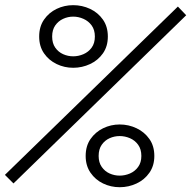

<svg xmlns="http://www.w3.org/2000/svg" viewBox="-54 -752 760 762"><path d="M685 -691.5 -0.5 -24 -34.5 -58 652 -726ZM236.5 -483Q201.5 -483 170.8 -497.8Q140 -512.5 120.8 -540.2Q101.5 -568 101.5 -607Q101.5 -646.5 120.8 -674.2Q140 -702 170.8 -716.8Q201.5 -731.5 236.5 -731.5Q272 -731.5 303.5 -716.8Q335 -702 354.5 -674.2Q374 -646.5 374 -607Q374 -568 354.5 -540.2Q335 -512.5 303.5 -497.8Q272 -483 236.5 -483ZM236.5 -528.5Q257.5 -528.5 277.2 -537Q297 -545.5 309.8 -563Q322.5 -580.5 322.5 -607Q322.5 -633.5 309.8 -651Q297 -668.5 277.2 -677.2Q257.5 -686 236.5 -686Q215.5 -686 196.5 -677.2Q177.5 -668.5 165.2 -651Q153 -633.5 153 -607Q153 -580.5 165.2 -563Q177.5 -545.5 196.5 -537Q215.5 -528.5 236.5 -528.5ZM421 -9Q386 -9 355.2 -23.8Q324.5 -38.5 305.2 -66.5Q286 -94.5 286 -133Q286 -172.5 305.2 -200.2Q324.5 -228 355.2 -243Q386 -258 421 -258Q456.5 -258 488 -243Q519.5 -228 539 -200.2Q558.5 -172.5 558.5 -133Q558.5 -94.5 539 -66.5Q519.5 -38.5 488 -23.8Q456.5 -9 421 -9ZM421 -55Q442 -55 461.8 -63.5Q481.5 -72 494.2 -89.5Q507 -107 507 -133Q507 -160 494.2 -177.5Q481.5 -195 461.8 -203.5Q442 -212 421 -212Q400 -212 381 -203.5Q362 -195 349.8 -177.5Q337.5 -160 337.5 -133Q337.5 -107 349.8 -89.5Q362 -72 381 -63.5Q400 -55 421 -55Z"/></svg>

Font: Epilogue Medium
Style: Italic
Weight: 500
Italic angle: -12°
Designer: Tyler Finck
Foundry: Etcetera Type Co
Version: Version 2.112